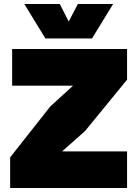

<svg xmlns="http://www.w3.org/2000/svg" viewBox="-20 -944 690 964"><path d="M31 -154 233 -410 347 -514H41V-698H618V-544L407 -286L292 -184H618V0H31ZM280 -924 325 -836 371 -924H548L442 -751H208L102 -924Z"/></svg>

Font: Azeret Mono Black
Style: Regular
Weight: 900
Designer: Martin Vácha
Foundry: Displaay
Version: Version 1.000; Glyphs 3.0.3, build 3074